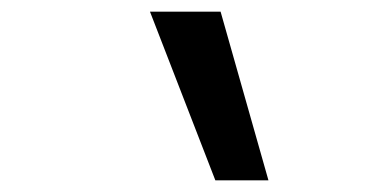

<svg xmlns="http://www.w3.org/2000/svg" viewBox="-20 -750 640 329"><path d="M349 -441 237 -730H358L440 -441Z"/></svg>

Font: Google Sans Code
Style: Italic
Weight: 400
Italic angle: -10°
Monospace: yes
Designer: Google Sans Code Authors
Foundry: Google LLC
Version: Version 6.000